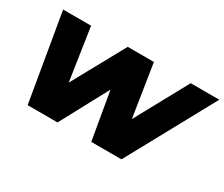

<svg xmlns="http://www.w3.org/2000/svg" viewBox="-94 -788 1210 1035"><g transform="rotate(30 510.5 -271.0)"><path d="M141 0 49 -542H223L272 -216L451 -542H614L665 -216L843 -542H1021L725 0H537L486 -296L327 0Z"/></g></svg>

Font: Montserrat ExtraBold
Style: Italic
Weight: 800
Italic angle: -11.3°
Designer: Julieta Ulanovsky
Foundry: Julieta Ulanovsky
Version: Version 9.000; ttfautohint (v1.8.4.7-5d5b)